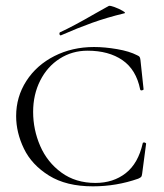

<svg xmlns="http://www.w3.org/2000/svg" viewBox="-20 -646 580 678"><path d="M464 -451Q471 -448 473 -445Q475 -442 476 -434L487 -331Q487 -328 481.5 -327Q476 -326 475 -330Q461 -400 412.5 -433.5Q364 -467 289 -467Q235 -467 191 -439Q147 -411 122 -361.5Q97 -312 97 -251Q97 -188 122 -130.5Q147 -73 197 -36.5Q247 0 317 0Q380 0 424 -34.5Q468 -69 484 -140Q484 -143 489 -143Q491 -143 493.5 -141.5Q496 -140 496 -139L482 -33Q481 -25 479 -22Q477 -19 468 -15Q391 12 308 12Q214 12 153 -26Q92 -64 64.5 -121Q37 -178 37 -236Q37 -304 73 -360Q109 -416 172 -448Q235 -480 312 -480Q350 -480 393.5 -472.5Q437 -465 464 -451ZM195 -521Q191 -521 190 -525.5Q189 -530 192 -532Q238 -553 314 -597L364 -625Q368 -627 384.5 -621Q401 -615 413.5 -607.5Q426 -600 419 -599Q357 -584 305.5 -565.5Q254 -547 197 -522Z"/></svg>

Font: Cormorant SC Light
Style: Regular
Weight: 300
Designer: Christian Thalmann (Catharsis Fonts)
Foundry: Catharsis Fonts
Version: Version 4.000